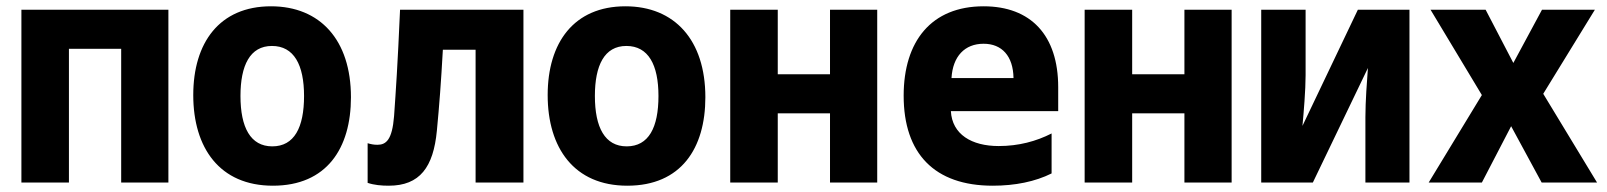

<svg xmlns="http://www.w3.org/2000/svg" viewBox="-20 -580 5107 610"><path d="M48 0H199V-425H365V0H515V-549H48Z M847 10C1018 10 1095 -109 1095 -271C1095 -453 997 -560 841 -560C677 -560 594 -444 594 -278C594 -110 678 10 847 10ZM845 -115C776 -115 744 -175 744 -275C744 -372 774 -434 844 -434C914 -434 946 -374 946 -275C946 -175 915 -115 845 -115Z M1215 10C1314 10 1357 -49 1368 -165C1376 -249 1381 -315 1387 -422H1491V0H1643V-549H1251C1243 -368 1238 -297 1232 -211C1226 -136 1207 -120 1179 -120C1167 -120 1158 -122 1148 -125V1C1169 8 1192 10 1215 10Z M1973 10C2144 10 2221 -109 2221 -271C2221 -453 2123 -560 1967 -560C1803 -560 1720 -444 1720 -278C1720 -110 1804 10 1973 10ZM1971 -115C1902 -115 1870 -175 1870 -275C1870 -372 1900 -434 1970 -434C2040 -434 2072 -374 2072 -275C2072 -175 2041 -115 1971 -115Z M2300 0H2451V-220H2617V0H2767V-549H2617V-344H2451V-549H2300Z M3134 10C3205 10 3269 -3 3321 -29V-156C3272 -131 3216 -116 3153 -116C3067 -116 3005 -153 3001 -227H3342V-303C3342 -468 3255 -560 3105 -560C2939 -560 2851 -449 2851 -276C2851 -92 2949 10 3134 10ZM3003 -332C3007 -401 3045 -441 3105 -441C3163 -441 3199 -402 3200 -332Z M3426 0H3577V-220H3743V0H3893V-549H3743V-344H3577V-549H3426Z M3987 0H4151L4326 -364C4323 -324 4318 -258 4318 -208V0H4458V-549H4294L4118 -180C4122 -222 4128 -294 4128 -341V-549H3987Z M4519 0H4688L4781 -179L4878 0H5054L4883 -282L5047 -549H4879L4788 -380L4700 -549H4525L4688 -278Z"/></svg>

Font: Noto Sans Mono SemiCondensed ExtraBold
Style: Regular
Weight: 800
Width: 4
Designer: Monotype Design Team
Foundry: Monotype Imaging Inc.
Version: Version 2.014